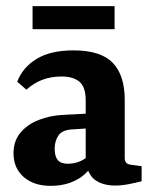

<svg xmlns="http://www.w3.org/2000/svg" viewBox="-20 -597 495 625"><path d="M145 8Q90 8 57 -21Q24 -50 24 -98Q24 -138 46.5 -165Q69 -192 106 -206.5Q143 -221 185 -223L280 -228V-180L219 -176Q184 -175 171 -157Q158 -139 158 -113Q158 -88 168 -76Q178 -64 201 -64Q224 -64 244 -73.5Q264 -83 277 -99L287 -71Q268 -33 231 -12.5Q194 8 145 8ZM36 -331Q54 -378 99.5 -405.5Q145 -433 219 -433Q308 -433 347 -392.5Q386 -352 386 -272V-83Q386 -63 405 -61L441 -56V-7Q426 -3 401.5 2Q377 7 355 7Q317 7 292 -9.5Q267 -26 259 -69V-270Q259 -314 238.5 -331Q218 -348 180 -348Q147 -348 118.5 -337.5Q90 -327 66 -305ZM86 -577H353V-502H86Z"/></svg>

Font: Rasa
Style: Bold
Weight: 700
Designer: Anna Giedrys (Yrsa+Rasa design), David Brezina (Yrsa art-direction, Rasa art-direction, design)
Foundry: Rosetta Type Foundry
Version: Version 2.004